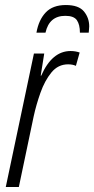

<svg xmlns="http://www.w3.org/2000/svg" viewBox="-20 -744 375 764"><path d="M161 -614Q176 -681 240 -681Q274 -681 286 -663.5Q298 -646 298 -614H333Q333 -619 334 -625Q335 -631 335 -639Q335 -673 314 -698.5Q293 -724 242 -724Q190 -724 162 -694.5Q134 -665 125 -614ZM55 0 114 -281Q124 -327 141 -375Q158 -423 184.5 -455.5Q211 -488 251 -488Q269 -488 282 -482L297 -535Q280 -541 261 -541Q187 -541 144 -443H142L156 -531H115L3 0Z"/></svg>

Font: Noto Sans Display Condensed Light
Style: Italic
Weight: 300
Width: 3
Designer: Monotype Design team
Foundry: Monotype Imaging Inc.
Version: 1.000